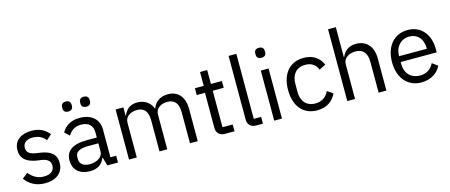

<svg xmlns="http://www.w3.org/2000/svg" viewBox="-47 -1319 4481 1911"><g transform="rotate(-15 2193.5 -364.0)"><path d="M240 12C358 12 431 -49 431 -149C431 -227 387 -277 273 -294L233 -300C169 -310 134 -330 134 -380C134 -429 169 -460 235 -460C301 -460 345 -429 368 -397L421 -445C379 -497 324 -528 241 -528C136 -528 57 -478 57 -376C57 -280 128 -241 223 -227L264 -221C332 -211 354 -180 354 -140C354 -87 314 -56 246 -56C181 -56 133 -85 93 -135L36 -89C82 -28 145 12 240 12Z M646 -618C680 -618 695 -636 695 -664V-675C695 -703 680 -721 646 -721C612 -721 597 -703 597 -675V-664C597 -636 612 -618 646 -618ZM832 -618C866 -618 881 -636 881 -664V-675C881 -703 866 -721 832 -721C798 -721 783 -703 783 -675V-664C783 -636 798 -618 832 -618ZM883 0H992V-70H933V-354C933 -463 859 -528 735 -528C642 -528 580 -482 552 -427L600 -382C628 -429 669 -459 731 -459C813 -459 853 -419 853 -346V-295H751C601 -295 531 -241 531 -144C531 -48 595 12 704 12C776 12 831 -21 853 -84H858ZM717 -56C655 -56 615 -85 615 -136V-157C615 -207 656 -235 747 -235H853V-150C853 -97 796 -56 717 -56Z M1106 0H1186V-358C1186 -424 1246 -456 1309 -456C1385 -456 1420 -409 1420 -317V0H1500V-358C1500 -424 1558 -456 1621 -456C1699 -456 1734 -408 1734 -317V0H1814V-331C1814 -456 1751 -528 1646 -528C1558 -528 1508 -479 1489 -423H1487C1459 -497 1397 -528 1329 -528C1249 -528 1213 -485 1190 -432H1186V-516H1106Z M2093 0H2193V-70H2088V-446H2201V-516H2088V-659H2014V-516H1923V-446H2008V-85C2008 -35 2038 0 2093 0Z M2415 0H2486V-70H2410V-740H2330V-83C2330 -35 2360 0 2415 0Z M2642 -637C2676 -637 2691 -655 2691 -682V-695C2691 -722 2676 -740 2642 -740C2608 -740 2593 -722 2593 -695V-682C2593 -655 2608 -637 2642 -637ZM2602 -516V0H2682V-516Z M3044 12C3142 12 3209 -36 3242 -110L3184 -149C3156 -90 3109 -59 3044 -59C2949 -59 2900 -124 2900 -214V-302C2900 -392 2949 -457 3044 -457C3107 -457 3151 -426 3170 -373L3237 -407C3207 -478 3146 -528 3044 -528C2899 -528 2814 -423 2814 -258C2814 -93 2899 12 3044 12Z M3355 -740V0H3435V-358C3435 -424 3497 -456 3561 -456C3638 -456 3678 -409 3678 -317V0H3758V-331C3758 -456 3691 -528 3585 -528C3508 -528 3464 -490 3439 -432H3435V-740Z M4117 12C4214 12 4288 -36 4321 -106L4264 -147C4237 -90 4187 -58 4122 -58C4026 -58 3969 -125 3969 -214V-238H4340V-276C4340 -422 4255 -528 4117 -528C3977 -528 3885 -422 3885 -258C3885 -94 3977 12 4117 12ZM4117 -461C4199 -461 4254 -400 4254 -309V-298H3969V-305C3969 -395 4030 -461 4117 -461Z"/></g></svg>

Font: Braiins Sans
Style: Regular
Weight: 400
Designer: Mike Abbink, Paul van der Laan, Pieter van Rosmalen, Jiri Chlebus, Lubos Buracinsky
Foundry: Bold Monday, Sudetype
Version: Version 1.000;hotconv 1.0.109;makeotfexe 2.5.65596